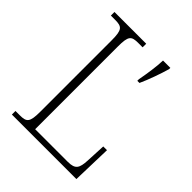

<svg xmlns="http://www.w3.org/2000/svg" viewBox="-201 -830 945 945"><g transform="rotate(45 271.5 -357.0)"><path d="M43 0H492L498 -207H472L467 -104C464 -50 455 -30 402 -30H175V-606C175 -679 186 -689 234 -689H264V-714H43V-689H72C120 -689 132 -679 132 -605V-109C132 -35 120 -25 73 -25H43ZM362 -565V-554H377C397 -597 420 -663 432 -705V-714H381C380 -671 371 -613 362 -565Z"/></g></svg>

Font: Noto Serif Myanmar SemiCondensed ExtraLight
Style: Regular
Weight: 200
Width: 4
Designer: Ben Mitchell and the Monotype Design Team
Foundry: Monotype Imaging Inc.
Version: Version 2.106